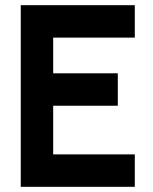

<svg xmlns="http://www.w3.org/2000/svg" viewBox="-20 -720 590 740"><path d="M60 0V-700H499.5V-575H185V-437.5H434V-312.5H185V-125H499.5V0Z"/></svg>

Font: Urbanist
Style: Bold
Weight: 700
Designer: Corey Hu
Foundry: Corey Hu
Version: Version 1.330; ttfautohint (v1.8.4.7-5d5b)